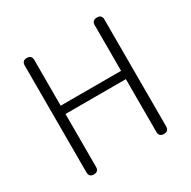

<svg xmlns="http://www.w3.org/2000/svg" viewBox="-162 -885 1034 1041"><g transform="rotate(-30 355.0 -364.5)"><path d="M605 -364V-699C605 -719 595 -729 575 -729C555 -729 544 -719 544 -699V-413H166V-699C166 -719 156 -729 136 -729C116 -729 106 -719 106 -699V-30C106 -10 116 0 136 0C156 0 166 -10 166 -30V-361H355H544V-30C544 -10 555 0 575 0C595 0 605 -10 605 -30V-364Z"/></g></svg>

Font: GenSenRounded2 TW L
Style: Regular
Weight: 300
Version: Version 2.100;PS 2.1;hotconv 16.6.51;makeotf.lib2.5.65220 DE